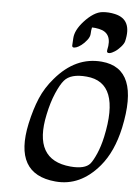

<svg xmlns="http://www.w3.org/2000/svg" viewBox="-56 -818 656 901"><g transform="rotate(5 272.0 -367.5)"><path d="M282.7 -598Q262 -591 262.3 -605Q262.9 -624 264.3 -640Q266.6 -677 304.2 -719Q349.6 -769 390 -773Q419.2 -776 449.6 -769Q532.9 -750 507.9 -646Q504.8 -634 490.9 -618.5Q477.1 -603 463.3 -594.5Q449.6 -586 441.5 -584.5Q433.3 -583 429.6 -586.5Q426 -590 427.7 -598Q446.7 -679 381 -693Q362.3 -697 347.3 -697Q344 -682 343.7 -667.5Q343.5 -653 331.1 -637Q318.7 -621 305.3 -611Q291.9 -601 282.7 -598ZM407.3 -541Q589.9 -525 529 -240Q504 -126 446 -57Q356.7 49 238.7 38Q38.3 20 90.4 -222Q105.5 -291 127.5 -343Q149.5 -395 188.5 -440Q283.3 -552 407.3 -541ZM342.7 -465Q267.3 -472 237.1 -436Q220.5 -417 201.7 -373.5Q182.9 -330 170.8 -272Q123.7 -54 303.3 -38Q371.8 -32 396.3 -61Q408.6 -76 423.7 -110.5Q438.7 -145 448.6 -190Q505.4 -451 342.7 -465Z"/></g></svg>

Font: Kavivanar
Style: Regular
Weight: 400
Designer: Tharique Azeez
Foundry: Tharique Azeez
Version: Version 1.88